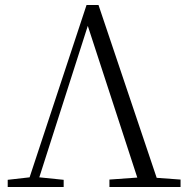

<svg xmlns="http://www.w3.org/2000/svg" viewBox="-20 -752 752 772"><path d="M420 0H706V-30L610 -37L376 -732H328L99 -39L11 -29V0H236V-29L138 -39L333 -648L532 -38L420 -30Z"/></svg>

Font: Noto Serif JP Light
Style: Regular
Weight: 300
Designer: Ryoko NISHIZUKA 西塚涼子 (kana & ideographs); Frank Grießhammer (Latin, Greek & Cyrillic); Wenlong ZHANG 张文龙 (bopomofo); San
Foundry: Adobe
Version: Version 2.001;hotconv 1.1.0;makeotfexe 2.6.0